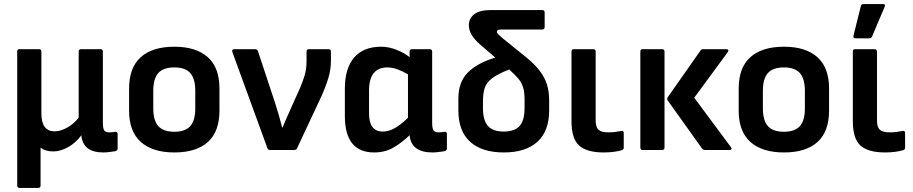

<svg xmlns="http://www.w3.org/2000/svg" viewBox="-20 -732 4454 937"><path d="M75 185Q64 185 64 173V-480Q64 -492 75 -492H170Q182 -492 182 -480V-179Q182 -134 198.5 -112.5Q215 -91 246 -91Q276 -91 308.5 -109.5Q341 -128 364 -158V-480Q364 -492 376 -492H471Q482 -492 482 -480V-135Q482 -104 489 -95Q496 -86 515 -86Q522 -86 529 -87Q536 -88 543 -89Q554 -89 554 -78V-7Q554 3 542 6Q529 8 513 10Q497 12 484 12Q385 12 377 -71V-72Q350 -35 312.5 -14Q275 7 240 7Q202 7 178 -11V173Q178 185 167 185Z M831 12Q725 12 667.5 -39Q610 -90 610 -192V-300Q610 -402 667 -453Q724 -504 831 -504Q937 -504 994 -453Q1051 -402 1051 -300V-192Q1051 -90 994.5 -39Q938 12 831 12ZM831 -89Q884 -89 908.5 -116.5Q933 -144 933 -203V-289Q933 -348 908.5 -375.5Q884 -403 831 -403Q777 -403 752.5 -375.5Q728 -348 728 -289V-203Q728 -144 752.5 -116.5Q777 -89 831 -89Z M1298 0Q1288 0 1285 -9L1114 -478Q1110 -492 1123 -492H1225Q1236 -492 1239 -482L1321 -234Q1331 -204 1340 -172.5Q1349 -141 1357 -110H1359Q1370 -136 1381 -161.5Q1392 -187 1404 -213L1444 -302Q1458 -335 1467 -365Q1476 -395 1476 -432V-480Q1476 -492 1488 -492H1584Q1595 -492 1595 -480V-437Q1595 -393 1582.5 -351.5Q1570 -310 1549 -263L1430 -9Q1426 0 1416 0Z M1806 12Q1663 12 1663 -166V-299Q1663 -399 1708.5 -451.5Q1754 -504 1840 -504Q1877 -504 1915 -489Q1953 -474 1979 -453V-480Q1979 -492 1991 -492H2077Q2089 -492 2089 -480V-135Q2089 -104 2096 -95Q2103 -86 2122 -86Q2129 -86 2136 -87Q2143 -88 2150 -89Q2161 -89 2161 -78V-7Q2161 3 2149 6Q2136 8 2120 10Q2104 12 2090 12Q2040 12 2011.5 -8.5Q1983 -29 1979 -72Q1939 -34 1898.5 -11Q1858 12 1806 12ZM1781 -178Q1781 -90 1848 -90Q1876 -90 1904.5 -105.5Q1933 -121 1971 -157V-369Q1946 -384 1920 -393.5Q1894 -403 1871 -403Q1781 -403 1781 -290Z M2439 12Q2332 12 2274.5 -40Q2217 -92 2217 -193V-252Q2217 -331 2262.5 -377.5Q2308 -424 2397 -451L2324 -514Q2294 -540 2281 -563Q2268 -586 2268 -611Q2269 -643 2295 -663Q2321 -683 2377 -683H2626Q2638 -683 2638 -671V-600Q2638 -588 2626 -588H2425Q2405 -588 2405 -577Q2405 -571 2412 -564.5Q2419 -558 2431 -547L2546 -454Q2589 -419 2613.5 -387Q2638 -355 2649 -320.5Q2660 -286 2660 -242V-193Q2660 -92 2602.5 -40Q2545 12 2439 12ZM2337 -204Q2337 -145 2361 -117.5Q2385 -90 2439 -90Q2492 -90 2516 -117.5Q2540 -145 2540 -204V-249Q2540 -283 2532.5 -306.5Q2525 -330 2508.5 -349.5Q2492 -369 2465 -393Q2409 -371 2381.5 -350Q2354 -329 2345.5 -302.5Q2337 -276 2337 -239Z M2926 12Q2844 12 2806.5 -21.5Q2769 -55 2769 -141V-480Q2769 -492 2780 -492H2875Q2887 -492 2887 -480V-144Q2887 -112 2900.5 -99Q2914 -86 2950 -86Q2967 -86 2982 -88Q2997 -90 3012 -93Q3024 -95 3024 -83V-11Q3024 -2 3014 1Q2998 6 2975 9Q2952 12 2926 12Z M3422 0Q3413 0 3407 -6L3239 -241Q3233 -249 3239 -258L3399 -486Q3403 -492 3413 -492H3525Q3532 -492 3534 -488Q3536 -484 3532 -478L3368 -255L3547 -14Q3552 -8 3549.5 -4Q3547 0 3540 0ZM3116 0Q3105 0 3105 -12V-480Q3105 -492 3116 -492H3211Q3223 -492 3223 -480V-12Q3223 0 3211 0Z M3806 12Q3700 12 3642.5 -39Q3585 -90 3585 -192V-300Q3585 -402 3642 -453Q3699 -504 3806 -504Q3912 -504 3969 -453Q4026 -402 4026 -300V-192Q4026 -90 3969.5 -39Q3913 12 3806 12ZM3806 -89Q3859 -89 3883.5 -116.5Q3908 -144 3908 -203V-289Q3908 -348 3883.5 -375.5Q3859 -403 3806 -403Q3752 -403 3727.5 -375.5Q3703 -348 3703 -289V-203Q3703 -144 3727.5 -116.5Q3752 -89 3806 -89Z M4299 12Q4217 12 4179.5 -21.5Q4142 -55 4142 -141V-480Q4142 -492 4153 -492H4248Q4260 -492 4260 -480V-144Q4260 -112 4273.5 -99Q4287 -86 4323 -86Q4340 -86 4355 -88Q4370 -90 4385 -93Q4397 -95 4397 -83V-11Q4397 -2 4387 1Q4371 6 4348 9Q4325 12 4299 12ZM4154 -545Q4143 -545 4145 -557L4181 -702Q4183 -712 4194 -712H4290Q4303 -712 4297 -698L4236 -554Q4232 -545 4223 -545Z"/></svg>

Font: Sofia Sans
Style: Bold
Weight: 700
Designer: Botio Nikoltchev, Ani Petrova
Foundry: lettersoup
Version: Version 4.100; ttfautohint (v1.8.4.7-5d5b)